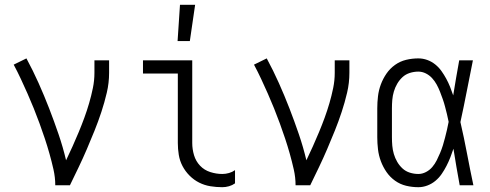

<svg xmlns="http://www.w3.org/2000/svg" viewBox="-20 -771 2040 799"><path d="M210 0Q210 -33 202.5 -66Q195 -99 186 -131Q177 -163 166.5 -194.5Q156 -226 144.5 -257.5Q133 -289 120.5 -320Q108 -351 94.5 -381.5Q81 -412 67 -442Q53 -472 37 -502L90 -528Q117 -478 140.5 -425.5Q164 -373 184.5 -320Q205 -267 223.5 -213Q242 -159 255 -104Q269 -133 282 -162Q295 -191 307.5 -221Q320 -251 331 -281Q342 -311 351 -342Q360 -373 366.5 -404.5Q373 -436 373 -468V-520H434V-468Q434 -426 424.5 -385.5Q415 -345 402 -305.5Q389 -266 373.5 -227.5Q358 -189 341.5 -150.5Q325 -112 307 -74.5Q289 -37 271 0Z M905 8Q880 8 855.5 4Q831 0 809 -11Q787 -22 769 -40Q751 -58 739.5 -80Q728 -102 724 -126.5Q720 -151 720 -176V-465H575V-520H780V-176Q780 -150 787.5 -125Q795 -100 812.5 -81.5Q830 -63 855 -55Q880 -47 905 -47Q919 -47 933 -51Q947 -55 958 -63V-8Q947 0 933 4Q919 8 905 8ZM719 -600 729 -751H792L770 -600Z M1210 0Q1210 -33 1202.5 -66Q1195 -99 1186 -131Q1177 -163 1166.5 -194.5Q1156 -226 1144.5 -257.5Q1133 -289 1120.5 -320Q1108 -351 1094.5 -381.5Q1081 -412 1067 -442Q1053 -472 1037 -502L1090 -528Q1117 -478 1140.5 -425.5Q1164 -373 1184.5 -320Q1205 -267 1223.5 -213Q1242 -159 1255 -104Q1269 -133 1282 -162Q1295 -191 1307.5 -221Q1320 -251 1331 -281Q1342 -311 1351 -342Q1360 -373 1366.5 -404.5Q1373 -436 1373 -468V-520H1434V-468Q1434 -426 1424.5 -385.5Q1415 -345 1402 -305.5Q1389 -266 1373.5 -227.5Q1358 -189 1341.5 -150.5Q1325 -112 1307 -74.5Q1289 -37 1271 0Z M1721 8Q1695 8 1670 2Q1645 -4 1624 -19Q1603 -34 1588.5 -55Q1574 -76 1565 -100Q1556 -124 1553 -149.5Q1550 -175 1550 -200V-320Q1550 -345 1553 -370.5Q1556 -396 1565 -420Q1574 -444 1588.5 -465Q1603 -486 1624 -501Q1645 -516 1670 -522Q1695 -528 1721 -528Q1740 -528 1758 -521.5Q1776 -515 1791 -503Q1806 -491 1817 -475.5Q1828 -460 1837 -443.5Q1846 -427 1853 -409.5Q1860 -392 1866 -374Q1872 -410 1878 -446.5Q1884 -483 1891 -520H1948Q1935 -456 1922.5 -391.5Q1910 -327 1896 -263Q1911 -198 1923.5 -132Q1936 -66 1950 0H1893Q1886 -38 1879.5 -76Q1873 -114 1867 -152Q1861 -134 1854 -116Q1847 -98 1838 -80.5Q1829 -63 1818 -47Q1807 -31 1792 -18.5Q1777 -6 1758.5 1Q1740 8 1721 8ZM1721 -47Q1737 -47 1752.5 -55Q1768 -63 1779 -76Q1790 -89 1797.5 -104Q1805 -119 1811.5 -134.5Q1818 -150 1823 -166Q1828 -182 1832 -198Q1836 -214 1840 -230.5Q1844 -247 1847 -264Q1844 -280 1840 -296Q1836 -312 1832 -327.5Q1828 -343 1822.5 -358.5Q1817 -374 1811 -389.5Q1805 -405 1797 -419.5Q1789 -434 1778 -446Q1767 -458 1752 -465.5Q1737 -473 1721 -473Q1703 -473 1685.5 -467.5Q1668 -462 1655 -450Q1642 -438 1633 -422.5Q1624 -407 1619 -390Q1614 -373 1612.5 -355.5Q1611 -338 1611 -320V-200Q1611 -182 1612.5 -164.5Q1614 -147 1619 -130Q1624 -113 1633 -97.5Q1642 -82 1655 -70Q1668 -58 1685.5 -52.5Q1703 -47 1721 -47Z"/></svg>

Font: Iosevka Term Curly Light
Style: Regular
Weight: 300
Designer: Belleve Invis
Foundry: Belleve Invis
Version: Version 32.3.0